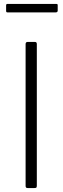

<svg xmlns="http://www.w3.org/2000/svg" viewBox="-20 -955 318 975"><path d="M158 -742Q167 -742 167 -731V-13Q167 -6 165 -3Q163 0 154 0H122Q115 0 112.5 -2.5Q110 -5 110 -11V-731Q110 -742 120 -742ZM273 -929V-901Q273 -892 262 -892H19Q14 -892 12.5 -894Q11 -896 11 -901V-927Q11 -935 17 -935H267Q273 -935 273 -929Z"/></svg>

Font: Libre Franklin ExtraLight
Style: Regular
Weight: 250
Designer: Pablo Impallari, Rodrigo Fuenzalida, Nhung Nguyen
Foundry: Impallari Type
Version: Version 3.000